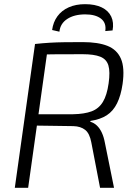

<svg xmlns="http://www.w3.org/2000/svg" viewBox="-20 -901 654 921"><path d="M377 -699Q450 -699 495.5 -681Q541 -663 560 -619.5Q579 -576 568 -498Q560 -443 541.5 -405.5Q523 -368 492 -348Q461 -328 414 -321L413 -317Q431 -312 445 -298.5Q459 -285 468.5 -264.5Q478 -244 483 -217L527 0H460L418 -218Q410 -261 388.5 -278Q367 -295 332 -296Q271 -297 227 -297.5Q183 -298 153.5 -298.5Q124 -299 105 -300L114 -353H330Q385 -354 419.5 -367Q454 -380 473.5 -412Q493 -444 501 -501Q509 -557 500 -587Q491 -617 461 -629Q431 -641 376 -641Q294 -641 236 -640.5Q178 -640 157 -639L148 -690Q185 -694 218 -696Q251 -698 289 -698.5Q327 -699 377 -699ZM212 -690 115 0H51L148 -690ZM265 -749 230 -757Q235 -795 255.5 -823Q276 -851 310 -866Q344 -881 388 -881Q436 -881 468 -865.5Q500 -850 513.5 -821.5Q527 -793 520 -755L485 -752Q491 -791 464.5 -811.5Q438 -832 389 -832Q336 -832 302.5 -810Q269 -788 265 -749Z"/></svg>

Font: Exo 2 Light
Style: Italic
Weight: 300
Italic angle: -8°
Designer: Natanael Gama
Foundry: Natanael Gama
Version: Version 2.010